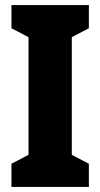

<svg xmlns="http://www.w3.org/2000/svg" viewBox="-20 -734 394 754"><path d="M329 0H25V-91L92 -126V-588L25 -623V-714H329V-623L262 -588V-126L329 -91Z"/></svg>

Font: Noto Sans Khmer ExtraCondensed Black
Style: Regular
Weight: 900
Width: 2
Designer: Danh Hong and the Monotype Design Team
Foundry: Monotype Imaging Inc.
Version: Version 2.004